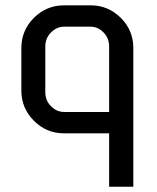

<svg xmlns="http://www.w3.org/2000/svg" viewBox="-20 -500 590 720"><path d="M480 200.2H389.2V0H220.2Q154.3 0 107.2 -47.1Q60.1 -94.2 60.1 -160.2V-319.8Q60.1 -386.2 107.2 -433.1Q154.3 -480 220.2 -480H319.8Q385.7 -480 432.9 -433.1Q480 -386.2 480 -319.8ZM389.2 -80.1V-326.2Q389.2 -356.9 368.2 -378.4Q347.2 -399.9 319.8 -399.9H220.2Q192.9 -399.9 171.4 -378.4Q149.9 -356.9 149.9 -326.2V-153.8Q149.9 -123 171.4 -101.6Q192.9 -80.1 220.2 -80.1Z"/></svg>

Font: Laconic
Style: Regular
Weight: 400
Designer: Robby Woodard
Version: Version 1.000